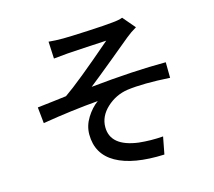

<svg xmlns="http://www.w3.org/2000/svg" viewBox="-114 -916 1228 1102"><g transform="rotate(-15 500.0 -365.0)"><path d="M261.7 -651.4 256.8 -752.9Q293 -749 342.8 -749Q378.9 -749 489.3 -754.4Q599.6 -759.8 639.6 -764.6Q676.8 -767.6 700.2 -776.4L762.7 -703.1Q727.5 -682.6 699.2 -659.2Q686.5 -648.4 579.6 -560.5Q472.7 -472.7 428.7 -438.5Q685.5 -464.8 876 -464.8L877 -372.1Q719.7 -381.8 624 -369.1Q551.8 -358.4 498 -308.6Q444.3 -258.8 444.3 -194.3Q444.3 -81.1 606.4 -59.6Q679.7 -51.8 751 -57.6L731.4 44.9Q544.9 52.7 444.8 -3.9Q344.7 -60.5 344.7 -177.7Q344.7 -229.5 374 -276.4Q403.3 -323.2 441.4 -350.6Q286.1 -337.9 109.4 -308.6L99.6 -404.3Q129.9 -407.2 191.9 -415Q253.9 -422.9 272.5 -424.8Q358.4 -483.4 578.1 -672.9Q557.6 -671.9 461.4 -666.5Q365.2 -661.1 343.8 -659.2Q303.7 -656.2 261.7 -651.4Z"/></g></svg>

Font: Gen Shin Gothic Medium
Style: Regular
Weight: 500
Designer: [Source Han Sans]
Ryoko NISHIZUKA  (kana & ideographs); Paul D. Hunt (Latin, Greek & Cyrillic); Wenlong ZHANG  (bopomofo
Version: Version 1.002.20150607